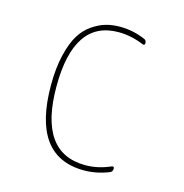

<svg xmlns="http://www.w3.org/2000/svg" viewBox="-86 -610 672 700"><g transform="rotate(15 250.0 -260.0)"><path d="M291 9.8Q94.7 9.8 94.7 -259.8Q94.7 -324.2 106.4 -373.5Q118.2 -422.9 136.2 -452.1Q154.3 -481.4 180.2 -499Q206.1 -516.6 230.5 -523.4Q254.9 -530.3 283.2 -530.3Q333 -530.3 377.9 -510.7Q387.7 -507.8 387.7 -496.1Q387.7 -486.3 377.9 -490.2Q331.1 -509.8 283.2 -509.8Q115.2 -509.8 115.2 -259.8Q115.2 -9.8 291 -9.8Q337.9 -9.8 384.8 -30.3Q394.5 -34.2 394.5 -24.4Q394.5 -12.7 384.8 -8.8Q337.9 9.8 291 9.8Z"/></g></svg>

Font: Rounded-X Mgen+ 1m thin
Style: Regular
Weight: 100
Designer: [Source Han Sans]
Ryoko NISHIZUKA  (kana & ideographs); Paul D. Hunt (Latin, Greek & Cyrillic); Wenlong ZHANG  (bopomofo
Version: Version 1.059.20150602